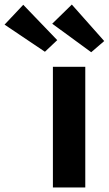

<svg xmlns="http://www.w3.org/2000/svg" viewBox="-166 -822 477 842"><path d="M66 0V-529H208V0ZM234 -593 63 -718 149 -802 291 -642ZM-64 -801 85 -646 31 -595 -146 -714Z"/></svg>

Font: Our Lexend SemiBold
Style: Regular
Weight: 600
Designer: Bonnie Shaver-Troup, Thomas Jockin
Foundry: Lexend
Version: Version 1.007